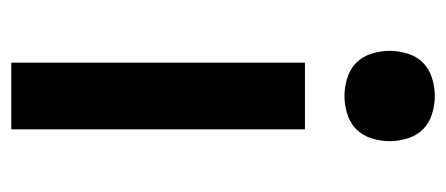

<svg xmlns="http://www.w3.org/2000/svg" viewBox="-245 -545 790 340"><g transform="rotate(90 150.0 -375.0)"><path d="M91 0V-520H209V0ZM150 -590Q134 -590 118 -595Q102 -600 91 -611Q80 -622 75 -638Q70 -654 70 -670Q70 -686 75 -702Q80 -718 91 -729Q102 -740 118 -745Q134 -750 150 -750Q166 -750 182 -745Q198 -740 209 -729Q220 -718 225 -702Q230 -686 230 -670Q230 -654 225 -638Q220 -622 209 -611Q198 -600 182 -595Q166 -590 150 -590Z"/></g></svg>

Font: Iosevka Aile
Style: Bold
Weight: 700
Designer: Belleve Invis
Foundry: Belleve Invis
Version: Version 28.0.1; ttfautohint (v1.8.4)